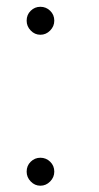

<svg xmlns="http://www.w3.org/2000/svg" viewBox="-20 -552 300 580"><path d="M102 -447Q85 -447 72.8 -459.8Q60.5 -472.5 60.5 -489.5Q60.5 -507.5 72.8 -519.5Q85 -531.5 102 -531.5Q119 -531.5 131.5 -519.5Q144 -507.5 144 -489.5Q144 -472.5 131.5 -459.8Q119 -447 102 -447ZM102 9Q85 9 72.8 -3.8Q60.5 -16.5 60.5 -33.5Q60.5 -51.5 72.8 -63.5Q85 -75.5 102 -75.5Q119 -75.5 131.5 -63.5Q144 -51.5 144 -33.5Q144 -16.5 131.5 -3.8Q119 9 102 9Z"/></svg>

Font: Imbue 10pt ExtraLight
Style: Regular
Weight: 200
Designer: Tyler Finck
Foundry: Etcetera Type Company
Version: Version 1.102; ttfautohint (v1.8.3)